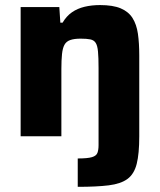

<svg xmlns="http://www.w3.org/2000/svg" viewBox="-20 -538 631 758"><path d="M286.9 199.6V87.6Q325.8 87.6 343.1 82.4Q360.4 77.2 364.7 65.4Q369.1 53.6 369.1 34.9V-269.6Q369.1 -310.8 366.9 -334.3Q364.8 -357.8 357.8 -368.7Q350.9 -379.6 336.6 -382.5Q322.3 -385.4 298.4 -385.4Q272.9 -385.4 257.3 -379.9Q241.7 -374.5 234.4 -361Q227.2 -347.6 224.8 -324.4Q222.3 -301.1 222.3 -265.6V0H61.5V-510H214.2L218.2 -448.5H227.1Q242.2 -474.3 264 -489.5Q285.8 -504.6 314 -511.3Q342.2 -518 374.7 -518Q425.9 -518 456.6 -505Q487.3 -492 503.2 -466.8Q519.2 -441.6 524.5 -404.6Q529.8 -367.6 529.8 -319V0.4Q529.8 68.9 519.7 109Q509.5 149.2 483.2 168.5Q456.9 187.8 409.2 193.7Q361.5 199.6 286.9 199.6Z"/></svg>

Font: Saira Thin
Style: Regular
Weight: 100
Designer: Hector Gatti with collaboration of the Omnibus-Type team
Foundry: Omnibus-Type
Version: Version 1.101